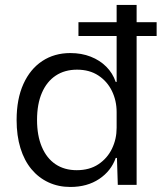

<svg xmlns="http://www.w3.org/2000/svg" viewBox="-20 -749 655 778"><path d="M264.9 8.6Q216.6 8.6 176.4 -10.1Q136.3 -28.7 107.3 -63.6Q78.3 -98.6 62.8 -148.9Q47.3 -199.3 47.3 -262.7Q47.3 -347.7 74.8 -408.6Q102.3 -469.4 151.3 -501.7Q200.3 -534 264.9 -534Q310.4 -534 347.5 -519.4Q384.6 -504.9 410.6 -478.8Q436.7 -452.7 448.9 -417.1H452.6V-729H533.6V0H457.3L453.9 -109H448.9Q430.3 -56.1 381.9 -23.8Q333.4 8.6 264.9 8.6ZM290.9 -59.4Q342.9 -59.4 378.9 -83.5Q415 -107.6 433.8 -146.6Q452.6 -185.6 452.6 -231.1V-295Q452.6 -341.1 433.5 -380.4Q414.4 -419.6 378.5 -443.1Q342.6 -466.7 292.3 -466.7Q242 -466.7 205.7 -442.5Q169.4 -418.3 149.8 -372.9Q130.1 -327.4 130.1 -262.7Q130.1 -199.7 149.5 -153.8Q168.9 -107.9 204.9 -83.6Q240.9 -59.4 290.9 -59.4ZM297.9 -603V-659H614.7V-603Z"/></svg>

Font: Mona Sans ExtraLight
Style: Regular
Weight: 200
Designer: Deni Anggara
Foundry: GitHub
Version: Version 2.000